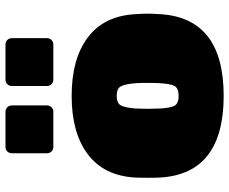

<svg xmlns="http://www.w3.org/2000/svg" viewBox="-86 -718 815 682"><g transform="rotate(-90 321.0 -377.5)"><path d="M613 -260Q613 -243 611 -213Q596 10 321 10Q46 10 31 -213Q30 -228 30 -260Q30 -292 31 -307Q38 -416 114 -473Q190 -530 321 -530Q452 -530 528 -473Q604 -416 611 -307Q613 -277 613 -260ZM276 -302 275 -260 276 -218Q278 -179 286 -164.5Q294 -150 321 -150Q348 -150 356 -164.5Q364 -179 366 -218Q367 -228 367 -260Q367 -292 366 -302Q363 -340 355 -355Q347 -370 321 -370Q295 -370 287 -355Q279 -340 276 -302ZM287 -742V-618Q287 -608 280.5 -601.5Q274 -595 264 -595H140Q130 -595 123.5 -601.5Q117 -608 117 -618V-742Q117 -752 123.5 -758.5Q130 -765 140 -765H264Q274 -765 280.5 -758.5Q287 -752 287 -742ZM526 -742V-618Q526 -608 519.5 -601.5Q513 -595 503 -595H379Q369 -595 362.5 -601.5Q356 -608 356 -618V-742Q356 -752 362.5 -758.5Q369 -765 379 -765H503Q513 -765 519.5 -758.5Q526 -752 526 -742Z"/></g></svg>

Font: Rubik
Style: Regular
Weight: 900
Designer: Hubert & Fischer
Foundry: Hubert & Fischer
Version: Version 1.100